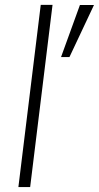

<svg xmlns="http://www.w3.org/2000/svg" viewBox="-20 -760 402 780"><path d="M54.7 0 145.5 -740.2H193.4L102.5 0ZM228 -528.3 304.7 -739.7H361.8L262.2 -528.3Z"/></svg>

Font: Muli
Style: ExtraLightItalic
Weight: 200
Italic angle: -7°
Designer: Vernon Adams
Foundry: newtypography
Version: Version 2.0; ttfautohint (v1.00rc1.2-2d82) -l 8 -r 50 -G 200